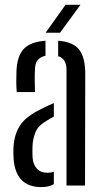

<svg xmlns="http://www.w3.org/2000/svg" viewBox="-20 -777 430 804"><path d="M50 -391.5Q48.5 -412.5 48.2 -435.2Q48 -458 49 -478.5Q51 -539.5 78 -570.5Q105 -601.5 170.5 -606.5V-543.5Q150.5 -539.5 139 -526.8Q127.5 -514 126.5 -489Q125 -467 125.5 -436.5Q126 -406 126.5 -391.5ZM258.5 0V-483.5Q258.5 -532 223.5 -541.5V-606.5Q287.5 -601.5 312.2 -568.2Q337 -535 337 -468L336 0ZM37 -111.5Q36 -124 36 -136.2Q36 -148.5 36.5 -161.5Q40 -215.5 64.5 -252.8Q89 -290 154.5 -321.5Q166 -327.5 179 -333.5Q192 -339.5 205.5 -345.5V-289Q197.5 -285 188.8 -279.8Q180 -274.5 170.5 -268Q138 -249 127.2 -220.2Q116.5 -191.5 116 -160.5Q115.5 -147 115.8 -136.8Q116 -126.5 116.5 -116.5Q119 -87 135 -70.2Q151 -53.5 179 -53.5Q194 -53.5 205.5 -58V-6Q185 6.5 153.5 6.5Q46 6.5 37 -111.5ZM171 -640 254.5 -757H317L231.5 -640Z"/></svg>

Font: Big Shoulders Stencil Text
Style: Regular
Weight: 400
Designer: Patric King
Foundry: XO Type Co
Version: Version 1.000